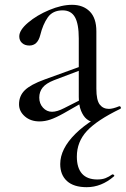

<svg xmlns="http://www.w3.org/2000/svg" viewBox="-20 -497 522 797"><path d="M365 8Q353 8 339.5 -3Q326 -14 316.5 -37Q307 -60 307 -95V-337Q307 -398 291 -426Q275 -454 240 -454Q199 -454 178.5 -425Q158 -396 147 -351Q136 -308 102 -308Q83 -308 71.5 -318.5Q60 -329 60 -346Q60 -372 96.5 -403Q133 -434 184.5 -455.5Q236 -477 279 -477Q325 -477 352.5 -449.5Q380 -422 380 -367V-129Q380 -81 394 -63Q408 -45 432 -45Q448 -45 475 -56H476Q480 -56 481.5 -51.5Q483 -47 479 -45L373 6ZM59 -64Q59 -99 83 -122.5Q107 -146 165 -167L325 -225L328 -211L204 -164Q171 -151 157 -133.5Q143 -116 143 -92Q143 -67 158.5 -50Q174 -33 196 -33Q217 -33 246 -48L335 -93L336 -79L245 -27Q211 -8 188.5 -0.5Q166 7 144 7Q107 7 83 -14Q59 -35 59 -64ZM299 153Q299 200 320.5 224Q342 248 384 248Q404 248 418 242.5Q432 237 446 227H448Q451 227 453.5 230Q456 233 453 235Q401 280 340 280Q286 280 258 254.5Q230 229 230 184Q230 121 293 58.5Q356 -4 473 -55L479 -45Q382 2 340.5 47Q299 92 299 153Z"/></svg>

Font: Cormorant Unicase Medium
Style: Regular
Weight: 500
Designer: Christian Thalmann (Catharsis Fonts)
Foundry: Catharsis Fonts
Version: Version 4.000